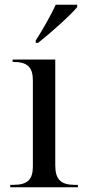

<svg xmlns="http://www.w3.org/2000/svg" viewBox="-20 -786 360 806"><path d="M130 -616V-606H140C192 -647 275 -721 304 -756V-766H214C193 -721 158 -659 130 -616ZM23 0H307V-10H294C235 -10 212 -33 212 -92V-536H33V-526H36C95 -526 118 -504 118 -448V-87C118 -32 95 -10 36 -10H23Z"/></svg>

Font: Noto Serif Display
Style: Regular
Weight: 400
Designer: Monotype Design Team
Foundry: Monotype Imaging Inc.
Version: Version 2.009